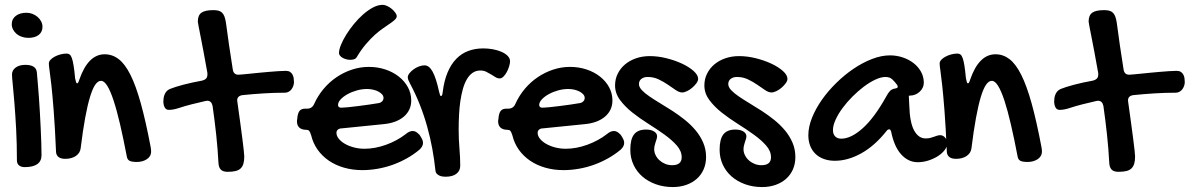

<svg xmlns="http://www.w3.org/2000/svg" viewBox="-20 -652 4848 781"><path d="M95.7 -498Q81.5 -498 69.1 -502.2Q56.6 -506.3 47.6 -513.9Q38.6 -521.5 33.2 -531.7Q27.8 -542 27.8 -554.2Q27.8 -574.7 44.2 -587.4Q60.5 -600.1 87.9 -600.1Q100.6 -600.1 112.3 -595.5Q124 -590.8 133.1 -583Q142.1 -575.2 147.5 -564.7Q152.8 -554.2 152.8 -543Q152.8 -522 137.5 -510Q122.1 -498 95.7 -498ZM28.8 -349.1Q28.8 -366.2 43.7 -377.2Q58.6 -388.2 83 -388.2Q127 -388.2 129.9 -357.9Q131.8 -336.9 134 -310.5Q136.2 -284.2 138.4 -254.6Q140.6 -225.1 142.3 -193.6Q144 -162.1 145.5 -131.6Q147 -101.1 147.9 -72.8Q148.9 -44.4 148.9 -21Q148.9 3.4 131.6 15.6Q114.3 27.8 81.1 27.8Q65.9 27.8 57.4 20.8Q48.8 13.7 48.8 0Q48.8 -67.4 45.7 -126.2Q42.5 -185.1 38.8 -231Q35.2 -276.9 32 -307.4Q28.8 -337.9 28.8 -349.1Z M178.7 -394Q178.7 -401.4 185.1 -408.4Q191.4 -415.5 201.7 -421.1Q211.9 -426.8 224.9 -430.4Q237.8 -434.1 251 -434.1Q258.3 -434.1 263.4 -430.2Q268.6 -426.3 272.5 -415.3Q276.4 -404.3 279.5 -384.5Q282.7 -364.7 285.6 -333Q287.6 -323.2 289.3 -318.1Q291 -313 293.9 -313Q298.3 -313 302.7 -328.1Q338.4 -431.2 405.8 -431.2Q437 -431.2 462.6 -411.6Q488.3 -392.1 510.5 -347.9Q532.7 -303.7 552.7 -231.7Q572.8 -159.7 592.8 -54.2Q593.8 -48.8 594.2 -44.4Q594.7 -40 594.7 -36.1Q594.7 -24.9 589.6 -16.8Q584.5 -8.8 576.2 -3.7Q567.9 1.5 557.6 4.2Q547.4 6.8 537.1 6.8Q516.6 6.8 507.6 2.4Q498.5 -2 496.1 -14.2Q481.9 -88.4 468.5 -146Q455.1 -203.6 442.1 -242.9Q429.2 -282.2 416.5 -302.7Q403.8 -323.2 391.1 -323.2Q378.4 -323.2 367.4 -307.4Q356.4 -291.5 346.2 -257.8Q335.9 -224.1 326.4 -172.4Q316.9 -120.6 308.1 -48.8Q305.7 -29.3 288.6 -17.6Q271.5 -5.9 245.1 -5.9Q227.5 -5.9 218.3 -13.2Q209 -20.5 208 -33.2Q203.6 -134.8 198.5 -200.4Q193.4 -266.1 189 -305.9Q184.6 -345.7 181.6 -365.2Q178.7 -384.8 178.7 -394Z M784.7 -564Q784.7 -589.8 799.3 -600.3Q814 -610.8 847.7 -610.8Q859.9 -610.8 868.4 -608.6Q877 -606.4 883.1 -600.6Q889.2 -594.7 892.8 -585.2Q896.5 -575.7 898.9 -561Q904.8 -515.6 911.9 -467.3Q918.9 -418.9 926.8 -370.1Q929.7 -348.1 949.7 -348.1Q955.1 -348.1 967.5 -349.4Q980 -350.6 997.1 -352.3Q1014.2 -354 1033.9 -356Q1053.7 -357.9 1073.5 -359.6Q1093.3 -361.3 1111.1 -362.5Q1128.9 -363.8 1142.6 -363.8Q1153.3 -363.8 1159.7 -359.6Q1166 -355.5 1169.7 -348.9Q1173.3 -342.3 1174.6 -334.2Q1175.8 -326.2 1175.8 -317.9Q1175.8 -310.5 1173.1 -302.7Q1170.4 -294.9 1165.8 -288.8Q1161.1 -282.7 1154.3 -278.8Q1147.5 -274.9 1138.7 -274.9Q1096.2 -274.9 1053 -272.2Q1009.8 -269.5 966.8 -265.1Q944.8 -262.2 944.8 -243.2Q944.8 -241.7 945.3 -239.5Q945.8 -237.3 945.8 -235.8Q951.7 -193.4 956.8 -156.2Q961.9 -119.1 965.6 -90.1Q969.2 -61 971.4 -41.7Q973.6 -22.5 973.6 -16.1Q973.6 1.5 970.2 13.4Q966.8 25.4 959 33Q951.2 40.5 938.2 43.7Q925.3 46.9 905.8 46.9Q887.2 46.9 878.4 38.1Q869.6 29.3 868.7 11.2Q865.7 -46.4 859.4 -104.7Q853 -163.1 844.7 -221.2Q840.3 -242.2 822.8 -242.2Q821.3 -242.2 819.3 -241.7Q817.4 -241.2 815.9 -241.2Q785.6 -234.4 758.8 -227.5Q731.9 -220.7 708.5 -212.9Q695.3 -208.5 685.1 -206.8Q674.8 -205.1 666.5 -205.1Q655.3 -205.1 649.9 -215.1Q644.5 -225.1 644.5 -240.2Q644.5 -245.6 645.5 -252.7Q646.5 -259.8 649.2 -266.8Q651.9 -273.9 657 -280Q662.1 -286.1 670.9 -290Q691.4 -298.3 725.6 -307.4Q759.8 -316.4 802.7 -324.2Q812.5 -326.7 818.1 -332.3Q823.7 -337.9 823.7 -349.1Q823.7 -351.6 823.7 -354.2Q823.7 -356.9 822.8 -359.9Q814.9 -404.8 807.9 -441.7Q800.8 -478.5 795.7 -504.9Q790.5 -531.2 787.6 -546.4Q784.7 -561.5 784.7 -564Z M1630.9 -106.9Q1645 -119.1 1658.7 -119.1Q1666.5 -119.1 1672.9 -115.2Q1679.2 -111.3 1687 -103Q1694.3 -91.8 1697.5 -84.7Q1700.7 -77.6 1700.7 -70.8Q1700.7 -56.2 1686 -43Q1662.6 -23.4 1635.3 -8.1Q1607.9 7.3 1578.1 18.1Q1548.3 28.8 1516.6 34.4Q1484.9 40 1453.6 40Q1414.1 40 1379.4 30Q1344.7 20 1317.6 1.5Q1290.5 -17.1 1272 -43.2Q1253.4 -69.3 1245.6 -102.1Q1241.2 -115.7 1237.5 -119.9Q1233.9 -124 1225.6 -124Q1207.5 -124 1197.8 -132.8Q1188 -141.6 1188 -158.2Q1188 -165 1189 -167L1189.9 -176.8Q1192.4 -194.3 1199.5 -202.1Q1206.5 -210 1221.7 -210H1229Q1249.5 -210 1257.8 -229Q1272.9 -262.7 1296.4 -290.5Q1319.8 -318.4 1349.1 -338.1Q1378.4 -357.9 1411.9 -368.9Q1445.3 -379.9 1480 -379.9Q1516.1 -379.9 1547.6 -369.4Q1579.1 -358.9 1602.5 -340.3Q1626 -321.8 1639.4 -296.9Q1652.8 -272 1652.8 -243.2Q1652.8 -223.1 1645 -206.5Q1637.2 -189.9 1622.6 -177.5Q1607.9 -165 1587.2 -157.2Q1566.4 -149.4 1540 -147L1370.6 -129.9Q1360.8 -129.9 1354.7 -125Q1348.6 -120.1 1348.6 -111.8Q1348.6 -99.1 1358.2 -87.4Q1367.7 -75.7 1383.5 -66.7Q1399.4 -57.6 1420.2 -52.2Q1440.9 -46.9 1462.9 -46.9Q1483.9 -46.9 1506.1 -51Q1528.3 -55.2 1550 -63Q1571.8 -70.8 1592.3 -81.8Q1612.8 -92.8 1630.9 -106.9ZM1522 -232.9Q1529.3 -234.4 1534.7 -240Q1540 -245.6 1540 -253.9Q1540 -261.2 1534.7 -267.6Q1529.3 -273.9 1520 -279.1Q1510.7 -284.2 1498.5 -287.1Q1486.3 -290 1472.7 -290Q1452.6 -290 1431.6 -284.2Q1410.6 -278.3 1393.6 -268.8Q1376.5 -259.3 1365.7 -247.8Q1355 -236.3 1355 -225.1Q1355 -213.9 1368.7 -213.9Q1377 -213.9 1395.5 -215.8Q1414.1 -217.8 1436.5 -220.5Q1459 -223.1 1481.9 -226.6Q1504.9 -230 1522 -232.9ZM1593.8 -586.4Q1593.8 -579.1 1586.7 -572.3Q1579.6 -565.4 1567.6 -557.1Q1555.7 -548.8 1539.6 -537.8Q1523.4 -526.9 1505.6 -511Q1487.8 -495.1 1468.8 -472.9Q1449.7 -450.7 1431.6 -420.4Q1427.7 -413.6 1420.7 -411.1Q1413.6 -408.7 1404.8 -408.7Q1396.5 -408.7 1388.4 -410.9Q1380.4 -413.1 1373.8 -416.7Q1367.2 -420.4 1363 -425.5Q1358.9 -430.7 1358.9 -436.5Q1358.9 -449.7 1366.9 -469.5Q1375 -489.3 1388.4 -511Q1401.9 -532.7 1419.7 -554.4Q1437.5 -576.2 1457.3 -593.5Q1477.1 -610.8 1497.3 -621.6Q1517.6 -632.3 1536.6 -632.3Q1545.4 -632.3 1555.4 -627.4Q1565.4 -622.6 1574 -615.5Q1582.5 -608.4 1588.1 -600.3Q1593.8 -592.3 1593.8 -586.4Z M1934.1 -365.2Q1916 -365.2 1902.3 -355.7Q1888.7 -346.2 1878.9 -329.3Q1869.1 -312.5 1862.8 -289.8Q1856.4 -267.1 1852.5 -240.2Q1848.6 -213.4 1847.2 -184.1Q1845.7 -154.8 1845.7 -125Q1845.7 -85.9 1848.9 -48.1Q1852.1 -10.3 1852.1 22Q1852.1 43 1836.4 54.9Q1820.8 66.9 1792 66.9Q1786.6 66.9 1779.8 65.9Q1772.9 64.9 1766.8 62Q1760.7 59.1 1756.1 54Q1751.5 48.8 1751 40Q1746.6 -2.9 1738.3 -47.9Q1730 -92.8 1717.5 -137.5Q1705.1 -182.1 1687.7 -226.1Q1670.4 -270 1647.9 -312Q1644 -319.3 1641.4 -325.7Q1638.7 -332 1638.7 -337.9Q1638.7 -345.2 1645.3 -353.8Q1651.9 -362.3 1661.9 -369.6Q1671.9 -377 1683.8 -381.6Q1695.8 -386.2 1707 -386.2Q1725.6 -386.2 1739.7 -360.6Q1753.9 -335 1766.1 -278.8Q1768.6 -269 1770 -265.1Q1771.5 -261.2 1773.9 -261.2Q1779.3 -261.2 1780.8 -277.8Q1786.6 -324.2 1800.8 -357.7Q1814.9 -391.1 1836.2 -412.8Q1857.4 -434.6 1885 -444.8Q1912.6 -455.1 1945.8 -455.1Q1964.8 -455.1 1984.4 -451.7Q2003.9 -448.2 2019.5 -441.4Q2035.2 -434.6 2044.9 -424.8Q2054.7 -415 2054.7 -402.8Q2054.7 -394 2051 -382.1Q2047.4 -370.1 2041.5 -359.1Q2035.6 -348.1 2028.1 -340.6Q2020.5 -333 2012.7 -333Q2003.9 -333 1995.6 -338.1Q1987.3 -343.3 1977.8 -349.1Q1968.3 -355 1957.8 -360.1Q1947.3 -365.2 1934.1 -365.2Z M2449.2 -106.9Q2463.4 -119.1 2477.1 -119.1Q2484.9 -119.1 2491.2 -115.2Q2497.6 -111.3 2505.4 -103Q2512.7 -91.8 2515.9 -84.7Q2519 -77.6 2519 -70.8Q2519 -56.2 2504.4 -43Q2481 -23.4 2453.6 -8.1Q2426.3 7.3 2396.5 18.1Q2366.7 28.8 2335 34.4Q2303.2 40 2272 40Q2232.4 40 2197.8 30Q2163.1 20 2136 1.5Q2108.9 -17.1 2090.3 -43.2Q2071.8 -69.3 2064 -102.1Q2059.6 -115.7 2055.9 -119.9Q2052.2 -124 2043.9 -124Q2025.9 -124 2016.1 -132.8Q2006.3 -141.6 2006.3 -158.2Q2006.3 -165 2007.3 -167L2008.3 -176.8Q2010.7 -194.3 2017.8 -202.1Q2024.9 -210 2040 -210H2047.4Q2067.9 -210 2076.2 -229Q2091.3 -262.7 2114.7 -290.5Q2138.2 -318.4 2167.5 -338.1Q2196.8 -357.9 2230.2 -368.9Q2263.7 -379.9 2298.3 -379.9Q2334.5 -379.9 2366 -369.4Q2397.5 -358.9 2420.9 -340.3Q2444.3 -321.8 2457.8 -296.9Q2471.2 -272 2471.2 -243.2Q2471.2 -223.1 2463.4 -206.5Q2455.6 -189.9 2440.9 -177.5Q2426.3 -165 2405.5 -157.2Q2384.8 -149.4 2358.4 -147L2189 -129.9Q2179.2 -129.9 2173.1 -125Q2167 -120.1 2167 -111.8Q2167 -99.1 2176.5 -87.4Q2186 -75.7 2201.9 -66.7Q2217.8 -57.6 2238.5 -52.2Q2259.3 -46.9 2281.2 -46.9Q2302.2 -46.9 2324.5 -51Q2346.7 -55.2 2368.4 -63Q2390.1 -70.8 2410.6 -81.8Q2431.2 -92.8 2449.2 -106.9ZM2340.3 -232.9Q2347.7 -234.4 2353 -240Q2358.4 -245.6 2358.4 -253.9Q2358.4 -261.2 2353 -267.6Q2347.7 -273.9 2338.4 -279.1Q2329.1 -284.2 2316.9 -287.1Q2304.7 -290 2291 -290Q2271 -290 2250 -284.2Q2229 -278.3 2211.9 -268.8Q2194.8 -259.3 2184.1 -247.8Q2173.3 -236.3 2173.3 -225.1Q2173.3 -213.9 2187 -213.9Q2195.3 -213.9 2213.9 -215.8Q2232.4 -217.8 2254.9 -220.5Q2277.3 -223.1 2300.3 -226.6Q2323.2 -230 2340.3 -232.9Z M2623 -423.8Q2655.8 -423.8 2690.4 -415.3Q2725.1 -406.7 2753.9 -393.3Q2782.7 -379.9 2801.3 -363.3Q2819.8 -346.7 2819.8 -331.1Q2819.8 -323.2 2813 -313.7Q2806.2 -304.2 2796.4 -295.7Q2786.6 -287.1 2775.1 -281.5Q2763.7 -275.9 2754.9 -275.9Q2743.2 -275.9 2728.8 -285.6Q2714.4 -295.4 2697 -307.4Q2679.7 -319.3 2659.2 -329.1Q2638.7 -338.9 2614.7 -338.9Q2599.1 -338.9 2589.1 -331.3Q2579.1 -323.7 2579.1 -310.1Q2579.1 -297.9 2590.8 -285.4Q2602.5 -272.9 2621.8 -259.8Q2641.1 -246.6 2665.5 -231.9Q2689.9 -217.3 2715.6 -200.7Q2741.2 -184.1 2765.6 -164.6Q2790 -145 2809.3 -122.1Q2828.6 -99.1 2840.3 -72Q2852.1 -44.9 2852.1 -13.2Q2852.1 14.2 2842.3 36.6Q2832.5 59.1 2814.5 75.2Q2796.4 91.3 2771.5 100.1Q2746.6 108.9 2716.8 108.9Q2679.2 108.9 2647.5 97.4Q2615.7 85.9 2592.8 65.9Q2569.8 45.9 2556.9 18.1Q2543.9 -9.8 2543.9 -43Q2543.9 -85.9 2559.3 -105.5Q2574.7 -125 2607.9 -125Q2628.4 -125 2640.6 -117.2Q2652.8 -109.4 2652.8 -98.1Q2652.8 -92.3 2650.9 -86.2Q2648.9 -80.1 2646.7 -73.5Q2644.5 -66.9 2642.8 -59.6Q2641.1 -52.2 2641.1 -44.9Q2641.1 -32.2 2647 -20.5Q2652.8 -8.8 2662.8 0.2Q2672.9 9.3 2686 14.6Q2699.2 20 2713.9 20Q2752.9 20 2752.9 -12.2Q2752.9 -37.6 2732.9 -60.3Q2712.9 -83 2682.6 -104.7Q2652.3 -126.5 2617.4 -148.4Q2582.5 -170.4 2552.2 -194.3Q2522 -218.3 2502 -245.4Q2481.9 -272.5 2481.9 -304.2Q2481.9 -330.6 2492.9 -352.5Q2503.9 -374.5 2522.9 -390.4Q2542 -406.2 2567.6 -415Q2593.3 -423.8 2623 -423.8Z M2986.3 -423.8Q3019 -423.8 3053.7 -415.3Q3088.4 -406.7 3117.2 -393.3Q3146 -379.9 3164.6 -363.3Q3183.1 -346.7 3183.1 -331.1Q3183.1 -323.2 3176.3 -313.7Q3169.4 -304.2 3159.7 -295.7Q3149.9 -287.1 3138.4 -281.5Q3127 -275.9 3118.2 -275.9Q3106.4 -275.9 3092 -285.6Q3077.6 -295.4 3060.3 -307.4Q3043 -319.3 3022.5 -329.1Q3002 -338.9 2978 -338.9Q2962.4 -338.9 2952.4 -331.3Q2942.4 -323.7 2942.4 -310.1Q2942.4 -297.9 2954.1 -285.4Q2965.8 -272.9 2985.1 -259.8Q3004.4 -246.6 3028.8 -231.9Q3053.2 -217.3 3078.9 -200.7Q3104.5 -184.1 3128.9 -164.6Q3153.3 -145 3172.6 -122.1Q3191.9 -99.1 3203.6 -72Q3215.3 -44.9 3215.3 -13.2Q3215.3 14.2 3205.6 36.6Q3195.8 59.1 3177.7 75.2Q3159.7 91.3 3134.8 100.1Q3109.9 108.9 3080.1 108.9Q3042.5 108.9 3010.7 97.4Q2979 85.9 2956.1 65.9Q2933.1 45.9 2920.2 18.1Q2907.2 -9.8 2907.2 -43Q2907.2 -85.9 2922.6 -105.5Q2938 -125 2971.2 -125Q2991.7 -125 3003.9 -117.2Q3016.1 -109.4 3016.1 -98.1Q3016.1 -92.3 3014.2 -86.2Q3012.2 -80.1 3010 -73.5Q3007.8 -66.9 3006.1 -59.6Q3004.4 -52.2 3004.4 -44.9Q3004.4 -32.2 3010.3 -20.5Q3016.1 -8.8 3026.1 0.2Q3036.1 9.3 3049.3 14.6Q3062.5 20 3077.1 20Q3116.2 20 3116.2 -12.2Q3116.2 -37.6 3096.2 -60.3Q3076.2 -83 3045.9 -104.7Q3015.6 -126.5 2980.7 -148.4Q2945.8 -170.4 2915.5 -194.3Q2885.3 -218.3 2865.2 -245.4Q2845.2 -272.5 2845.2 -304.2Q2845.2 -330.6 2856.2 -352.5Q2867.2 -374.5 2886.2 -390.4Q2905.3 -406.2 2930.9 -415Q2956.5 -423.8 2986.3 -423.8Z M3600.1 -426.8Q3627 -426.8 3651.9 -418.5Q3676.8 -410.2 3695.8 -395.5Q3714.8 -380.9 3726.3 -360.4Q3737.8 -339.8 3737.8 -314.9Q3737.8 -304.7 3733.2 -295.2Q3728.5 -285.6 3720.7 -278.6Q3712.9 -271.5 3702.9 -267.3Q3692.9 -263.2 3682.1 -263.2Q3681.2 -263.2 3680.4 -262.9Q3679.7 -262.7 3678.7 -262.7Q3677.7 -262.2 3676.8 -262.2L3678.7 -223.1Q3680.7 -153.3 3698.5 -121.1Q3716.3 -88.9 3745.1 -88.9Q3755.4 -88.9 3763.4 -90.8Q3771.5 -92.8 3778.6 -95.5Q3785.6 -98.1 3792 -100.1Q3798.3 -102.1 3804.7 -102.1Q3815.9 -102.1 3824.5 -92.3Q3833 -82.5 3833 -68.8Q3833 -55.2 3822.5 -41.5Q3812 -27.8 3794.9 -16.8Q3777.8 -5.9 3756.3 1Q3734.9 7.8 3712.9 7.8Q3674.8 7.8 3646 -23.7Q3617.2 -55.2 3605 -116.2Q3602.1 -126 3597.2 -126Q3591.3 -126 3586.9 -120.1Q3538.6 -59.1 3483.9 -28.6Q3429.2 2 3376 2Q3351.1 2 3331.1 -5.4Q3311 -12.7 3297.1 -26.1Q3283.2 -39.6 3275.6 -58.8Q3268.1 -78.1 3268.1 -102.1Q3268.1 -135.7 3283 -172.9Q3297.9 -210 3323.2 -246.1Q3348.6 -282.2 3382.1 -314.9Q3415.5 -347.7 3452.4 -372.6Q3489.3 -397.5 3527.3 -412.1Q3565.4 -426.8 3600.1 -426.8ZM3584 -257.8Q3592.8 -274.4 3600.1 -282Q3607.4 -289.6 3621.1 -292Q3631.8 -293.5 3631.8 -298.8Q3631.8 -302.7 3628.9 -307.1Q3619.6 -319.8 3609.4 -329.3Q3599.1 -338.9 3582 -338.9Q3563.5 -338.9 3540.5 -328.1Q3517.6 -317.4 3493.9 -299.6Q3470.2 -281.7 3447.5 -259Q3424.8 -236.3 3407.2 -212.4Q3389.6 -188.5 3378.9 -165Q3368.2 -141.6 3368.2 -123Q3368.2 -106.4 3377.2 -97.2Q3386.2 -87.9 3401.9 -87.9Q3441.9 -87.9 3489.3 -130.4Q3536.6 -172.9 3584 -257.8Z M3802.2 -394Q3802.2 -401.4 3808.6 -408.4Q3814.9 -415.5 3825.2 -421.1Q3835.4 -426.8 3848.4 -430.4Q3861.3 -434.1 3874.5 -434.1Q3881.8 -434.1 3887 -430.2Q3892.1 -426.3 3896 -415.3Q3899.9 -404.3 3903.1 -384.5Q3906.2 -364.7 3909.2 -333Q3911.1 -323.2 3912.8 -318.1Q3914.6 -313 3917.5 -313Q3921.9 -313 3926.3 -328.1Q3961.9 -431.2 4029.3 -431.2Q4060.5 -431.2 4086.2 -411.6Q4111.8 -392.1 4134 -347.9Q4156.2 -303.7 4176.3 -231.7Q4196.3 -159.7 4216.3 -54.2Q4217.3 -48.8 4217.8 -44.4Q4218.3 -40 4218.3 -36.1Q4218.3 -24.9 4213.1 -16.8Q4208 -8.8 4199.7 -3.7Q4191.4 1.5 4181.2 4.2Q4170.9 6.8 4160.6 6.8Q4140.1 6.8 4131.1 2.4Q4122.1 -2 4119.6 -14.2Q4105.5 -88.4 4092 -146Q4078.6 -203.6 4065.7 -242.9Q4052.7 -282.2 4040 -302.7Q4027.3 -323.2 4014.6 -323.2Q4002 -323.2 3991 -307.4Q3980 -291.5 3969.7 -257.8Q3959.5 -224.1 3950 -172.4Q3940.4 -120.6 3931.6 -48.8Q3929.2 -29.3 3912.1 -17.6Q3895 -5.9 3868.7 -5.9Q3851.1 -5.9 3841.8 -13.2Q3832.5 -20.5 3831.5 -33.2Q3827.1 -134.8 3822 -200.4Q3816.9 -266.1 3812.5 -305.9Q3808.1 -345.7 3805.2 -365.2Q3802.2 -384.8 3802.2 -394Z M4408.2 -564Q4408.2 -589.8 4422.9 -600.3Q4437.5 -610.8 4471.2 -610.8Q4483.4 -610.8 4491.9 -608.6Q4500.5 -606.4 4506.6 -600.6Q4512.7 -594.7 4516.4 -585.2Q4520 -575.7 4522.5 -561Q4528.3 -515.6 4535.4 -467.3Q4542.5 -418.9 4550.3 -370.1Q4553.2 -348.1 4573.2 -348.1Q4578.6 -348.1 4591.1 -349.4Q4603.5 -350.6 4620.6 -352.3Q4637.7 -354 4657.5 -356Q4677.2 -357.9 4697 -359.6Q4716.8 -361.3 4734.6 -362.5Q4752.4 -363.8 4766.1 -363.8Q4776.9 -363.8 4783.2 -359.6Q4789.6 -355.5 4793.2 -348.9Q4796.9 -342.3 4798.1 -334.2Q4799.3 -326.2 4799.3 -317.9Q4799.3 -310.5 4796.6 -302.7Q4793.9 -294.9 4789.3 -288.8Q4784.7 -282.7 4777.8 -278.8Q4771 -274.9 4762.2 -274.9Q4719.7 -274.9 4676.5 -272.2Q4633.3 -269.5 4590.3 -265.1Q4568.4 -262.2 4568.4 -243.2Q4568.4 -241.7 4568.8 -239.5Q4569.3 -237.3 4569.3 -235.8Q4575.2 -193.4 4580.3 -156.2Q4585.4 -119.1 4589.1 -90.1Q4592.8 -61 4595 -41.7Q4597.2 -22.5 4597.2 -16.1Q4597.2 1.5 4593.8 13.4Q4590.3 25.4 4582.5 33Q4574.7 40.5 4561.8 43.7Q4548.8 46.9 4529.3 46.9Q4510.7 46.9 4502 38.1Q4493.2 29.3 4492.2 11.2Q4489.3 -46.4 4482.9 -104.7Q4476.6 -163.1 4468.3 -221.2Q4463.9 -242.2 4446.3 -242.2Q4444.8 -242.2 4442.9 -241.7Q4440.9 -241.2 4439.5 -241.2Q4409.2 -234.4 4382.3 -227.5Q4355.5 -220.7 4332 -212.9Q4318.8 -208.5 4308.6 -206.8Q4298.3 -205.1 4290 -205.1Q4278.8 -205.1 4273.4 -215.1Q4268.1 -225.1 4268.1 -240.2Q4268.1 -245.6 4269 -252.7Q4270 -259.8 4272.7 -266.8Q4275.4 -273.9 4280.5 -280Q4285.6 -286.1 4294.4 -290Q4314.9 -298.3 4349.1 -307.4Q4383.3 -316.4 4426.3 -324.2Q4436 -326.7 4441.7 -332.3Q4447.3 -337.9 4447.3 -349.1Q4447.3 -351.6 4447.3 -354.2Q4447.3 -356.9 4446.3 -359.9Q4438.5 -404.8 4431.4 -441.7Q4424.3 -478.5 4419.2 -504.9Q4414.1 -531.2 4411.1 -546.4Q4408.2 -561.5 4408.2 -564Z"/></svg>

Font: Gochi Hand Cyrillic
Style: Regular
Weight: 400
Designer: Juan Pablo del Peral; Denis Ignatov
Foundry: Juan Pablo del Peral; Denis Ignatov
Version: Version 1.00 June 29, 2018, initial release